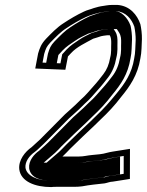

<svg xmlns="http://www.w3.org/2000/svg" viewBox="-20 -726 597 779"><path d="M245.2 -443 255.7 -497C260.6 -502.3 264.6 -506.7 267.8 -510C291.3 -535.9 327.4 -552.1 358.1 -569C368.8 -572.4 379 -575 389.7 -579L400 -581C405.5 -581.7 410.6 -582.3 415.3 -583H425.3C430.4 -575.1 431.5 -562.9 431.3 -551C430.2 -532.1 432.8 -512.8 426.9 -492C422.6 -465 413.1 -442.6 399.3 -425C387.8 -410.1 373.5 -391.5 360.9 -378C341.9 -357.1 328.9 -340 308 -322L285.5 -300C270.4 -285.6 258.5 -275.9 243.5 -262C209.8 -227.5 175.9 -193.8 142.3 -160C135.9 -154.4 115.8 -135.4 108.4 -129C81.5 -110.2 54.2 -76.5 58.2 -39C64.5 10.6 122.2 33 187.8 33C193.2 32.3 199.9 32 207.9 32H280.9C292.3 32 303 31.3 313.2 30C342.9 24.3 374.4 21.2 404.2 18C415.2 16.3 425.9 11 437.3 11L507 0L507.3 -122L437.6 -111C429.4 -109.7 421.4 -108 413.8 -106C395.3 -100.2 373.4 -99.1 352.4 -97C333.5 -95.4 320.2 -91 300.4 -91H233.4L235.7 -93L249.9 -107C255.5 -112.3 260.3 -117.3 264.3 -122C297.4 -154.5 330.8 -186.6 364.5 -218L387 -240C418.2 -269.2 445.2 -298 471.7 -333C506 -374.5 538.6 -420.7 549.5 -489C555.3 -515.1 554.2 -543.7 555.8 -567C556.3 -587.7 553.1 -612 549.5 -628C536.7 -665.3 507.4 -702.3 456.8 -706H434.8C426.8 -706 419 -705.3 411.5 -704L399.2 -702C386.9 -700.7 371.4 -696.7 359.8 -693C346.4 -687.6 333.5 -685.5 320.5 -679C292.7 -666.1 262.7 -648.5 238.1 -632C212 -615.7 188.3 -590.7 167.1 -569C146.8 -547.3 141.5 -531.8 134.6 -509L123 -448ZM225.2 -469 152.6 -472 159.2 -506.8C166 -529.3 168.4 -536.3 184.2 -553.4C206.8 -576.6 227.1 -597.8 249.5 -611.7C274.1 -628.2 301.4 -644.2 328.6 -656.8C342.3 -663.7 379.3 -675.1 398.7 -677.2L411.9 -679.4C418.2 -680.5 424.1 -681 430.9 -681H452C490.7 -677.5 513.9 -649.3 525 -617.9C528.1 -603.3 530.8 -580.4 530.5 -564.2C528.8 -537.7 529.6 -512 524.6 -489.8L524.5 -489C514.7 -427.4 486.3 -387.1 453.1 -346.9C425.8 -313.7 402.3 -286 370.9 -256.6L348.5 -234.6C313.6 -202.1 281.2 -171.1 247.9 -138.3C243.3 -133.7 239.7 -129.2 233.6 -123.4L220.1 -110L169.1 -66H296.5C320.6 -66 335 -70.8 350.7 -72.1C371.1 -74.1 395 -75.2 417.2 -82.1C424.2 -83.8 430.6 -85.2 437.7 -86.3L481.9 -93.3L481.8 -20.7L439 -14C419.1 -12.9 409.2 -7.5 404.7 -6.8C375.1 -3.6 342.4 -0.3 313.1 5.3C304.2 6.4 295 7 284.9 7H211.9C204 7 195.5 7.4 190.3 8C127.1 7.5 87.6 -15 83.3 -45.7C81.1 -70.1 98.9 -94 120.8 -109.3C131 -116.5 151.7 -137.6 158.1 -143.1C191.5 -176.8 226.8 -211.9 259.8 -245.6C274.2 -259 285.4 -267.9 301.7 -283.5L323.6 -305C347.1 -325.5 361 -343.7 378.3 -362.8C392.2 -377.7 407.1 -397.2 418.5 -411.8C435.6 -433.7 446.6 -460.7 451.7 -490.5C459.1 -519.4 455.6 -537.2 456.6 -554C456.8 -568.4 456.7 -584 447.3 -598.6L441.3 -608H417.5C411.9 -607.2 406.2 -606.5 399.9 -605.7L386.4 -603.1C376.1 -599.2 364.3 -596 351.2 -591.8C338.7 -585 317.9 -576.7 299.8 -563.6C285.6 -554.1 265.7 -541.7 250.2 -525.1C245.2 -519.9 238.1 -512 232.4 -505.7ZM210.4 -469.6 216.8 -502.8C222.3 -508.8 228.9 -516.1 233.4 -520.8C248.4 -536.9 268.5 -549.7 283.3 -559.6C303.8 -574.4 325 -582.5 337.7 -589.4C353.2 -594.3 365.8 -597.9 376.2 -601.8L393.8 -605.2C401.3 -606.2 407.9 -607 414.8 -608H454L462.9 -594.2C471.8 -580.3 471.7 -566.6 471.5 -552.9C470.4 -535.3 473.6 -516.8 466.8 -491C462 -462.4 451.7 -437 435.2 -416C423.5 -400.8 410.2 -383.3 395.2 -367.2C377.7 -347.9 364.9 -330.7 340.6 -309.4L318.7 -288C302.5 -272.5 290.7 -263 276.8 -250.1C244.1 -216.6 209.1 -181.8 176 -148.5C169.9 -142.3 148.8 -123.2 138.9 -114.5C118.4 -100.3 95.3 -74.1 98.3 -43.2C103.1 -8 139 7.2 188.5 8C195.1 7.4 203.9 7 211.9 7H284.9C293.1 7 299.8 6.6 307 5.8C337.3 0 370 -3.2 398.7 -6.4C401.7 -7.1 410.2 -11.9 435 -13.8L466.9 -18.8L467.1 -90.5L443.9 -86.8C438.4 -85.9 432.9 -84.8 427.5 -83.4C398.9 -74.9 373.7 -74.2 354.2 -72.3C343.5 -71.4 327.1 -66 296.5 -66H157.3L201.6 -104.2C202.2 -104.8 202.5 -105 203.1 -105.5L216.7 -118.9C222.3 -124.3 226.2 -128.5 230.1 -133C263.6 -166 296.7 -197.8 331.5 -230.2L353.9 -252.1C385 -281.2 409.5 -307.3 436 -342.2C470.2 -383.7 499.1 -423.9 509.5 -489.5C515 -513.9 514 -539.9 515.6 -565.2C516 -583 513.1 -606.6 509.8 -621.3C497.8 -655.7 471.3 -678.7 450.1 -681H430.9C426.2 -681 423.1 -680.7 418.4 -679.9L404 -677.6C397.9 -676.9 387.4 -674.7 376.8 -671.5C358.1 -664.4 348.7 -662.6 343.2 -659.8C316.6 -647.5 290.4 -632.1 265.7 -615.6C244.8 -602.6 223.3 -580.5 201.1 -557.8C184.8 -540.2 181.3 -530.6 174.4 -507.6L167.4 -471.4Z"/></svg>

Font: Tape
Style: Regular
Weight: 500
Foundry: Cannot Into Space Fonts
Version: Version 0.97